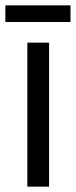

<svg xmlns="http://www.w3.org/2000/svg" viewBox="-37 -696 283 716"><path d="M226 -676H-17V-614H226ZM146 0V-537H65V0Z"/></svg>

Font: Noto Sans Gurmukhi UI ExtraCondensed
Style: Regular
Weight: 400
Width: 2
Designer: Jelle Bosma - Monotype Design Team
Foundry: Monotype Imaging Inc.
Version: Version 2.004